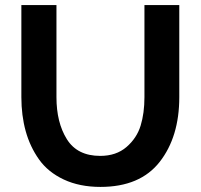

<svg xmlns="http://www.w3.org/2000/svg" viewBox="-20 -730 790 755"><path d="M374 -117Q437 -117 477.5 -152Q518 -187 533 -236Q548 -285 548 -348V-710H685V-348Q685 -192 608 -93.5Q531 5 375 5Q293 5 231 -24Q169 -53 133.5 -103Q98 -153 81 -214.5Q64 -276 64 -348V-710H202V-348Q202 -248 243 -182.5Q284 -117 374 -117Z"/></svg>

Font: Raleway
Style: Bold
Weight: 700
Designer: Matt McInerney, Pablo Impallari, Rodrigo Fuenzalida
Foundry: Matt McInerney, Pablo Impallari, Rodrigo Fuenzalida
Version: Version 3.000